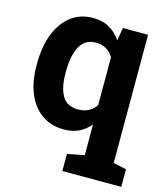

<svg xmlns="http://www.w3.org/2000/svg" viewBox="-111 -624 792 913"><g transform="rotate(15 285.5 -167.5)"><path d="M507.3 102.5 571.3 116.7V203.1H281.2V119.1L364.7 102.5V-48.8Q340.8 -19.5 309.3 -4.6Q277.8 10.3 235.8 10.3Q171.4 10.3 126.5 -22.5Q81.1 -54.7 56.9 -113Q32.7 -171.4 32.7 -249.5V-259.8Q32.7 -342.8 57.1 -405.8Q81.5 -468.3 126.7 -503.2Q171.9 -538.1 235.4 -538.1Q281.7 -538.1 315.2 -519Q348.6 -500 372.6 -464.8L383.3 -528.3H507.3ZM277.3 -99.1Q335.9 -99.1 364.7 -144.5V-379.4Q335 -428.2 278.3 -428.2Q241.7 -428.2 219.2 -407.2Q196.3 -386.2 185.8 -348.1Q175.3 -310.1 175.3 -259.8V-249.5Q175.3 -179.7 198.7 -139.4Q222.2 -99.1 277.3 -99.1Z"/></g></svg>

Font: Suwannaphum
Style: Bold
Weight: 700
Designer: Danh Hong
Version: Version 8.002; ttfautohint (v1.8.3)